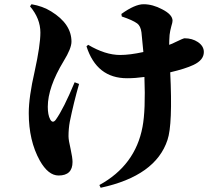

<svg xmlns="http://www.w3.org/2000/svg" viewBox="-20 -805 1040 908"><path d="M354 -408Q329 -322 310 -229Q304 -196 304 -161Q304 -142 314 -100Q323 -59 323 -39Q323 25 257 25Q208 25 168 -46Q116 -140 116 -270Q116 -346 144 -468Q171 -591 171 -651Q171 -717 122 -775L129 -785Q182 -776 222 -751Q318 -692 318 -608Q318 -576 281 -516Q206 -392 206 -300Q206 -262 217 -241Q229 -219 244 -239Q281 -291 333 -416ZM554 -739Q618 -785 659 -785Q702 -785 747 -761Q796 -736 796 -707Q796 -699 790 -680Q784 -658 782 -640Q780 -612 780 -593Q795 -598 808 -605Q847 -624 853 -624Q889 -624 916 -606Q944 -587 944 -559Q944 -521 895 -498Q857 -480 785 -463Q797 -216 772 -143Q716 27 456 83L450 70Q620 -23 654 -205Q669 -284 663 -441Q620 -435 581 -435Q437 -435 389 -586L397 -593Q478 -545 548 -545Q594 -545 658 -559L649 -652Q645 -682 629 -694Q607 -710 556 -727Z"/></svg>

Font: Source Han Serif CN Heavy
Style: Regular
Weight: 900
Designer: Ryoko NISHIZUKA  (kana & ideographs); Frank Grießhammer (Latin, Greek & Cyrillic); Wenlong ZHANG  (bopomofo); Sandoll Co
Foundry: Adobe Systems Incorporated
Version: Version 1.000;PS 1;hotconv 16.6.53;makeotf.lib2.5.65590